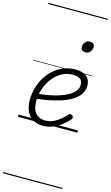

<svg xmlns="http://www.w3.org/2000/svg" viewBox="-211 -1077 948 1644"><g transform="rotate(15 263.0 -255.0)"><path d="M225 19Q170 19 133 -4.5Q96 -28 78 -70Q60 -112 60 -167Q60 -235 82.5 -298Q105 -361 146.5 -411Q188 -461 245 -490Q302 -519 371 -519Q419 -519 448.5 -505Q478 -491 491.5 -467Q505 -443 505 -412Q505 -365 479 -330Q453 -295 409.5 -270Q366 -245 312.5 -229Q259 -213 202.5 -203Q146 -193 96 -188L103 -234Q148 -237 196 -245.5Q244 -254 289 -267.5Q334 -281 370 -300.5Q406 -320 427 -345.5Q448 -371 448 -404Q448 -438 426 -454Q404 -470 364 -470Q307 -470 261.5 -444Q216 -418 183.5 -374.5Q151 -331 133.5 -278Q116 -225 116 -170Q116 -125 129.5 -93.5Q143 -62 169 -46Q195 -30 234 -30Q274 -30 307.5 -46.5Q341 -63 367.5 -86.5Q394 -110 414 -131Q423 -140 431.5 -139Q440 -138 447 -131Q453 -124 455 -116Q457 -108 449 -99Q423 -69 388.5 -42Q354 -15 312.5 2Q271 19 225 19ZM414 -683Q396 -683 384.5 -692Q373 -701 373 -719Q373 -743 388 -762.5Q403 -782 431 -782Q448 -782 459.5 -773Q471 -764 471 -745Q471 -722 456.5 -702.5Q442 -683 414 -683ZM0 490H526V500H0ZM0 -20H526V0H0ZM0 -505H526V-500H0ZM0 -1010H526V-1000H0Z"/></g></svg>

Font: Playwrite AU TAS Guides
Style: Regular
Weight: 400
Designer: Veronika Burian, José Scaglione
Foundry: TypeTogether
Version: Version 1.003